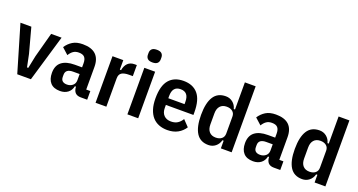

<svg xmlns="http://www.w3.org/2000/svg" viewBox="-44 -1379 3771 2023"><g transform="rotate(20 1841.5 -367.0)"><path d="M162 0 8 -522H130L205 -244L234 -103H248L277 -244L352 -522H469L315 0Z M873 0Q792 0 788 -89H776Q766 -41 731 -14.5Q696 12 644 12Q572 12 536 -28Q500 -68 500 -140Q500 -222 551 -262Q602 -302 698 -302H779V-347Q779 -393 759.5 -415Q740 -437 695 -437Q658 -437 633 -419.5Q608 -402 589 -370L518 -434Q547 -479 591.5 -506.5Q636 -534 705 -534Q900 -534 900 -350V-97H946V0ZM690 -77Q727 -77 753 -98.5Q779 -120 779 -158V-227H706Q622 -227 622 -162V-140Q622 -107 640 -92Q658 -77 690 -77Z M1040 0V-522H1161V-415H1175Q1184 -467 1212.5 -494.5Q1241 -522 1287 -522H1313V-398H1273Q1216 -398 1188.5 -380Q1161 -362 1161 -317V0Z M1457 -604Q1419 -604 1402 -620.5Q1385 -637 1385 -665V-685Q1385 -713 1402 -729.5Q1419 -746 1457 -746Q1495 -746 1512 -729.5Q1529 -713 1529 -685V-665Q1529 -637 1512 -620.5Q1495 -604 1457 -604ZM1397 -522H1518V0H1397Z M1846 12Q1795 12 1752.5 -4.5Q1710 -21 1680 -54.5Q1650 -88 1633.5 -139.5Q1617 -191 1617 -261Q1617 -402 1673.5 -468Q1730 -534 1835 -534Q1940 -534 1996.5 -468Q2053 -402 2053 -261V-232H1744V-198Q1744 -146 1773 -116Q1802 -86 1853 -86Q1896 -86 1925.5 -104.5Q1955 -123 1976 -158L2042 -89Q2013 -43 1964 -15.5Q1915 12 1846 12ZM1835 -441Q1744 -441 1744 -333V-307H1926V-333Q1926 -441 1835 -441Z M2445 -86H2431Q2420 -42 2386.5 -15Q2353 12 2308 12Q2216 12 2172 -57.5Q2128 -127 2128 -261Q2128 -395 2172 -464.5Q2216 -534 2308 -534Q2353 -534 2386.5 -507Q2420 -480 2431 -436H2445V-740H2566V0H2445ZM2354 -88Q2395 -88 2420 -108.5Q2445 -129 2445 -166V-356Q2445 -393 2420 -413.5Q2395 -434 2354 -434Q2307 -434 2281 -405Q2255 -376 2255 -323V-199Q2255 -146 2281 -117Q2307 -88 2354 -88Z M3038 0Q2957 0 2953 -89H2941Q2931 -41 2896 -14.5Q2861 12 2809 12Q2737 12 2701 -28Q2665 -68 2665 -140Q2665 -222 2716 -262Q2767 -302 2863 -302H2944V-347Q2944 -393 2924.5 -415Q2905 -437 2860 -437Q2823 -437 2798 -419.5Q2773 -402 2754 -370L2683 -434Q2712 -479 2756.5 -506.5Q2801 -534 2870 -534Q3065 -534 3065 -350V-97H3111V0ZM2855 -77Q2892 -77 2918 -98.5Q2944 -120 2944 -158V-227H2871Q2787 -227 2787 -162V-140Q2787 -107 2805 -92Q2823 -77 2855 -77Z M3496 -86H3482Q3471 -42 3437.5 -15Q3404 12 3359 12Q3267 12 3223 -57.5Q3179 -127 3179 -261Q3179 -395 3223 -464.5Q3267 -534 3359 -534Q3404 -534 3437.5 -507Q3471 -480 3482 -436H3496V-740H3617V0H3496ZM3405 -88Q3446 -88 3471 -108.5Q3496 -129 3496 -166V-356Q3496 -393 3471 -413.5Q3446 -434 3405 -434Q3358 -434 3332 -405Q3306 -376 3306 -323V-199Q3306 -146 3332 -117Q3358 -88 3405 -88Z"/></g></svg>

Font: IBM Plex Sans Cond SmBld
Style: Regular
Weight: 600
Width: 3
Designer: Mike Abbink, Paul van der Laan, Pieter van Rosmalen
Foundry: Bold Monday
Version: Version 1.3